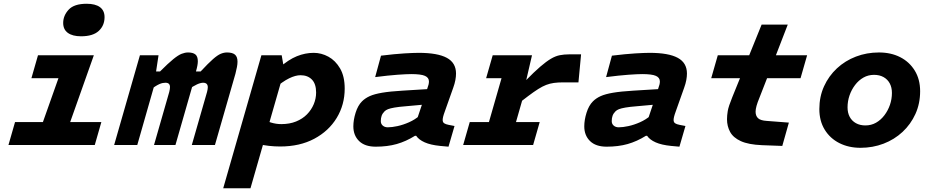

<svg xmlns="http://www.w3.org/2000/svg" viewBox="-20 -771 4952 1021"><path d="M334 -477H479L310 0H165ZM182 -477H411L376 -355H147ZM60 -122H519L484 0H25ZM411 -578Q366 -578 341 -596Q316 -614 316 -649Q316 -688 345 -719.5Q374 -751 441 -751Q487 -751 511.5 -733Q536 -715 536 -680Q536 -635 505 -606.5Q474 -578 411 -578Z M823 -477 810 -391H853L806 -336L710 0H587L724 -477ZM776 -291 831 -391Q875 -435 901.5 -456.5Q928 -478 946 -485Q964 -492 980 -492Q1006 -492 1019 -481.5Q1032 -471 1032 -445Q1032 -435 1029.5 -421.5Q1027 -408 1022 -391H1080L1006 -324L913 0H799L880 -282Q882 -290 883 -296.5Q884 -303 884 -308Q884 -331 860 -331Q853 -331 845 -329.5Q837 -328 827 -323.5Q817 -319 804.5 -311Q792 -303 776 -291ZM978 -292 1047 -391Q1088 -435 1112.5 -456.5Q1137 -478 1154 -485Q1171 -492 1187 -492Q1216 -492 1229.5 -480.5Q1243 -469 1243 -443Q1243 -430 1240 -414.5Q1237 -399 1232 -379L1123 0H1000L1081 -282Q1083 -290 1084 -296Q1085 -302 1085 -307Q1085 -331 1060 -331Q1054 -331 1046 -329Q1038 -327 1028 -322.5Q1018 -318 1005.5 -310.5Q993 -303 978 -292Z M1167 230 1370 -477H1478L1489 -413V-386L1312 230ZM1372 -144Q1393 -128 1420.5 -119.5Q1448 -111 1476 -111Q1520 -111 1554.5 -125Q1589 -139 1612.5 -163Q1636 -187 1648.5 -217Q1661 -247 1661 -279Q1661 -325 1638.5 -348Q1616 -371 1578 -371Q1565 -371 1550 -367Q1535 -363 1517.5 -354.5Q1500 -346 1480 -332Q1460 -318 1436 -298L1464 -410Q1514 -454 1558.5 -472Q1603 -490 1648 -490Q1689 -490 1726.5 -469.5Q1764 -449 1788.5 -407Q1813 -365 1813 -300Q1813 -214 1770.5 -144Q1728 -74 1651 -33Q1574 8 1470 8Q1409 8 1354.5 -5Q1300 -18 1246 -45Z M2042 -94Q2064 -94 2094 -100.5Q2124 -107 2155.5 -121Q2187 -135 2211 -156L2193 -49H2187Q2139 -19 2089.5 -5Q2040 9 1978 9Q1920 9 1889.5 -21Q1859 -51 1859 -99Q1859 -133 1871 -171.5Q1883 -210 1905 -232Q1922 -249 1946.5 -260Q1971 -271 2012.5 -278Q2054 -285 2121 -289L2268 -298L2238 -215L2138 -206Q2100 -203 2077.5 -199Q2055 -195 2043.5 -190.5Q2032 -186 2025 -179Q2014 -168 2009.5 -155.5Q2005 -143 2005 -127Q2005 -112 2015.5 -103Q2026 -94 2042 -94ZM2346 -180Q2339 -161 2336.5 -150.5Q2334 -140 2334 -133Q2334 -121 2342 -115.5Q2350 -110 2366 -107L2397 -101L2365 9L2321 5Q2270 0 2238.5 -14Q2207 -28 2193 -49V-123L2249 -290Q2257 -313 2259 -321.5Q2261 -330 2261 -338Q2261 -358 2240 -367.5Q2219 -377 2167 -377Q2142 -377 2093.5 -373.5Q2045 -370 1975 -361L2006 -475Q2080 -484 2129.5 -487Q2179 -490 2207 -490Q2307 -490 2356 -463.5Q2405 -437 2405 -380Q2405 -364 2401.5 -345Q2398 -326 2390 -304Z M2809 -477 2777 -339H2786L2689 0H2545L2682 -477ZM2714 -203 2775 -342Q2821 -389 2853 -416.5Q2885 -444 2909.5 -458.5Q2934 -473 2957 -477.5Q2980 -482 3007 -482H3070L3056 -333H2976Q2947 -333 2925.5 -330Q2904 -327 2884.5 -319.5Q2865 -312 2842 -297.5Q2819 -283 2788.5 -260Q2758 -237 2714 -203ZM2600 -477H2763L2728 -355H2565ZM2478 -122H2850L2815 0H2443Z M3270 -94Q3292 -94 3322 -100.5Q3352 -107 3383.5 -121Q3415 -135 3439 -156L3421 -49H3415Q3367 -19 3317.5 -5Q3268 9 3206 9Q3148 9 3117.5 -21Q3087 -51 3087 -99Q3087 -133 3099 -171.5Q3111 -210 3133 -232Q3150 -249 3174.5 -260Q3199 -271 3240.5 -278Q3282 -285 3349 -289L3496 -298L3466 -215L3366 -206Q3328 -203 3305.5 -199Q3283 -195 3271.5 -190.5Q3260 -186 3253 -179Q3242 -168 3237.5 -155.5Q3233 -143 3233 -127Q3233 -112 3243.5 -103Q3254 -94 3270 -94ZM3574 -180Q3567 -161 3564.5 -150.5Q3562 -140 3562 -133Q3562 -121 3570 -115.5Q3578 -110 3594 -107L3625 -101L3593 9L3549 5Q3498 0 3466.5 -14Q3435 -28 3421 -49V-123L3477 -290Q3485 -313 3487 -321.5Q3489 -330 3489 -338Q3489 -358 3468 -367.5Q3447 -377 3395 -377Q3370 -377 3321.5 -373.5Q3273 -370 3203 -361L3234 -475Q3308 -484 3357.5 -487Q3407 -490 3435 -490Q3535 -490 3584 -463.5Q3633 -437 3633 -380Q3633 -364 3629.5 -345Q3626 -326 3618 -304Z M4018 -250Q4008 -226 4003 -208Q3998 -190 3998 -177Q3998 -155 4011 -142.5Q4024 -130 4058 -128L4175 -119L4140 5L4032 1Q3960 -2 3919.5 -20.5Q3879 -39 3862.5 -69.5Q3846 -100 3846 -137Q3846 -157 3850 -181Q3854 -205 3874 -254L3915 -355H3762L3797 -477H3964L4030 -640H4169L4106 -477H4272L4237 -355H4059Z M4654 -492Q4718 -492 4767 -467Q4816 -442 4844.5 -395.5Q4873 -349 4873 -286Q4873 -220 4848 -165Q4823 -110 4779.5 -69.5Q4736 -29 4678.5 -7Q4621 15 4556 15Q4493 15 4443.5 -10Q4394 -35 4365.5 -81.5Q4337 -128 4337 -191Q4337 -257 4362 -312Q4387 -367 4430.5 -407.5Q4474 -448 4531.5 -470Q4589 -492 4654 -492ZM4582 -104Q4613 -104 4638.5 -118.5Q4664 -133 4683 -158Q4702 -183 4712.5 -213.5Q4723 -244 4723 -277Q4723 -306 4711.5 -327.5Q4700 -349 4678.5 -361Q4657 -373 4628 -373Q4597 -373 4571.5 -358.5Q4546 -344 4527 -319Q4508 -294 4497.5 -263.5Q4487 -233 4487 -200Q4487 -171 4498.5 -149.5Q4510 -128 4531.5 -116Q4553 -104 4582 -104Z"/></svg>

Font: Intel One Mono Light
Style: Italic
Weight: 300
Italic angle: -16°
Monospace: yes
Designer: Fred Shallcrass
Foundry: Frere-Jones Type LLC
Version: Version 1.004